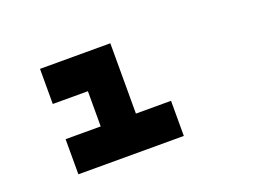

<svg xmlns="http://www.w3.org/2000/svg" viewBox="-92 -1013 1384 1026"><g transform="rotate(-20 600.0 -500.0)"><path d="M200.2 -200.2V-399.9H399.9V-600.1H200.2V-799.8H600.1V-399.9H799.8V-200.2Z"/></g></svg>

Font: QuinqueFive
Style: Regular
Weight: 400
Monospace: yes
Designer: GGBotNet
Foundry: GGBotNet
Version: 1.1